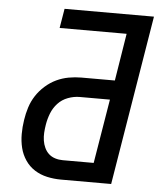

<svg xmlns="http://www.w3.org/2000/svg" viewBox="-53 -781 705 828"><g transform="rotate(5 300.0 -367.5)"><path d="M242 0Q211 0 181.5 -6.5Q152 -13 127.5 -28.5Q103 -44 86.5 -68.5Q70 -93 63 -121.5Q56 -150 56 -181Q56 -212 61 -243Q65 -270 73.5 -297Q82 -324 97.5 -348Q113 -372 135.5 -392Q158 -412 183.5 -424Q209 -436 236.5 -441Q264 -446 291 -446H436L469 -651H179L193 -735H580L459 0ZM242 -84H376L422 -362H291Q266 -362 240.5 -352.5Q215 -343 197 -323.5Q179 -304 169.5 -279.5Q160 -255 156 -230Q153 -212 152 -195Q151 -178 153.5 -161.5Q156 -145 163 -130Q170 -115 181.5 -104.5Q193 -94 209 -89Q225 -84 242 -84Z"/></g></svg>

Font: Iosevka Md Ex Obl
Style: Regular
Weight: 500
Width: 7
Italic angle: -9°
Monospace: yes
Designer: Belleve Invis
Foundry: Belleve Invis
Version: Version 32.5.0; ttfautohint (v1.8.4)